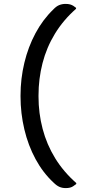

<svg xmlns="http://www.w3.org/2000/svg" viewBox="-20 -790 440 982"><path d="M253 -742Q268 -758 283 -764Q298 -770 315 -770Q329 -770 338 -767.5Q347 -765 354.5 -760.5Q362 -756 369 -750V-745Q304 -688 261 -617.5Q218 -547 197.5 -467Q177 -387 177 -302V-296Q177 -211 198 -131Q219 -51 262 19Q305 89 370 146V151Q362 157 355 162Q348 167 338.5 169.5Q329 172 316 172Q298 172 283.5 165.5Q269 159 254 144Q200 94 162 24Q124 -46 104.5 -128.5Q85 -211 85 -296V-302Q85 -387 104.5 -468.5Q124 -550 161.5 -620Q199 -690 253 -742Z"/></svg>

Font: Recursive Casual
Style: Regular
Weight: 400
Version: Version 1.047